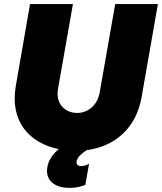

<svg xmlns="http://www.w3.org/2000/svg" viewBox="-20 -720 793 940"><path d="M303 199C331 202 362 199 398 185L416 81C404 90 388 94 373 93C359 92 353 82 355 69C358 49 384 28 405 15C541 -3 646 -91 673 -243L753 -700H544L468 -267C456 -200 406 -167 358 -167C300 -167 251 -210 264 -285L337 -700H127L57 -297C28 -125 124 -19 268 10C238 34 218 64 212 97C201 155 238 194 303 199Z"/></svg>

Font: Fixel Display 20240404 Black
Style: Italic
Weight: 900
Italic angle: -10°
Designer: AlfaBravo + MacPaw
Foundry: Kyrylo Tkachov, Marchela Mozhyna, Serhii Makarenko, Maria Weinstein, Zakhar Kryvoshyya
Version: Version 1.211;Glyphs 3.2 (3225)